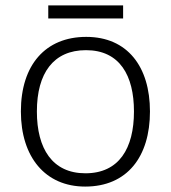

<svg xmlns="http://www.w3.org/2000/svg" viewBox="-20 -678 630 708"><path d="M434 -658H158V-610H434ZM533 -267C533 -432 450 -542 298 -542C148 -542 57 -439 57 -267C57 -99 147 10 294 10C449 10 533 -100 533 -267ZM116 -267C116 -408 177 -493 297 -493C422 -493 474 -399 474 -267C474 -131 419 -39 295 -39C173 -39 116 -130 116 -267Z"/></svg>

Font: Noto Sans Meetei Mayek Light
Style: Regular
Weight: 300
Designer: Monotype Design Team and Neelakash Kshetrimayum
Foundry: Monotype Imaging Inc.
Version: Version 2.002